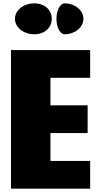

<svg xmlns="http://www.w3.org/2000/svg" viewBox="-20 -1123 602 1143"><path d="M184 -1103C120.3 -1103 69 -1062 69 -1011C69 -960 120.3 -919 184 -919C247.8 -919 288.2 -960 288.2 -1011C288.2 -1062 247.8 -1103 184 -1103ZM364.6 -1103C337.7 -1103 316.1 -1062 316.1 -1011C316.1 -960 337.7 -919 364.6 -919C425.5 -919 476.7 -960 476.7 -1011C476.7 -1062 425.5 -1103 364.6 -1103ZM516.7 -825H45.3V0H516.7V-165H280.3V-331H501.7V-496H280.3V-660H516.7Z"/></svg>

Font: Blink
Style: Wide
Weight: 400
Designer: Mew Too
Foundry: Cannot Into Space Fonts
Version: Version 001.000